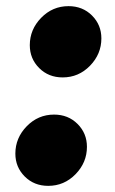

<svg xmlns="http://www.w3.org/2000/svg" viewBox="-20 -580 373 625"><path d="M184 -328Q138 -328 107.5 -358.5Q77 -389 77 -433Q77 -484 114 -522Q151 -560 203 -560Q249 -560 279.5 -529.5Q310 -499 310 -455Q310 -404 273 -366Q236 -328 184 -328ZM137 25Q91 25 60.5 -5.5Q30 -36 30 -80Q30 -131 67 -169Q104 -207 156 -207Q202 -207 232.5 -176.5Q263 -146 263 -102Q263 -51 226 -13Q189 25 137 25Z"/></svg>

Font: Lemonada
Style: Bold
Weight: 700
Designer: Mohamed Gaber (Arabic), Eduardo Tunni (Latin)
Foundry: Kief Type Foundry
Version: Version 4.004